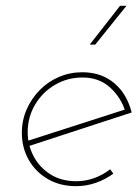

<svg xmlns="http://www.w3.org/2000/svg" viewBox="-20 -633 472 659"><path d="M242 -11Q274 -11 304 -22Q334 -33 358 -52L369 -37Q342 -17 309 -5.5Q276 6 241 6Q186 6 144 -18.5Q102 -43 78.5 -84.5Q55 -126 55 -177Q55 -220 71.5 -257.5Q88 -295 116.5 -324Q145 -353 182.5 -369Q220 -385 262 -385Q297 -385 324.5 -375Q352 -365 373.5 -346.5Q395 -328 409.5 -303Q424 -278 432 -247L74 -130L70 -148L418 -260L410 -251Q395 -299 357.5 -333Q320 -367 263 -367Q212 -367 169 -342Q126 -317 100.5 -274Q75 -231 75 -179Q75 -136 95 -97.5Q115 -59 152.5 -35Q190 -11 242 -11ZM414 -613 307 -480H288L392 -613Z"/></svg>

Font: Josefin Sans Thin Thin
Style: Italic
Weight: 250
Italic angle: -7°
Version: Version 2.000